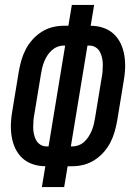

<svg xmlns="http://www.w3.org/2000/svg" viewBox="-20 -755 540 775"><path d="M149 0 163 -84Q136 -84 111.5 -92.5Q87 -101 69.5 -117.5Q52 -134 41.5 -156.5Q31 -179 27 -204.5Q23 -230 24 -256Q25 -282 30 -309L56 -467Q60 -490 66.5 -512.5Q73 -535 84 -556Q95 -577 111.5 -595.5Q128 -614 149 -627Q170 -640 192.5 -645.5Q215 -651 237 -651H256L270 -735H360L346 -651Q373 -651 397.5 -642.5Q422 -634 439.5 -617.5Q457 -601 467.5 -578.5Q478 -556 482 -530.5Q486 -505 485 -479Q484 -453 479 -426L453 -268Q449 -245 442.5 -222.5Q436 -200 425 -179Q414 -158 397.5 -139.5Q381 -121 360 -108Q339 -95 316.5 -89.5Q294 -84 272 -84H253L239 0ZM176 -164 243 -571H237Q224 -571 211.5 -566Q199 -561 188.5 -551.5Q178 -542 170.5 -530Q163 -518 158 -505.5Q153 -493 150 -480Q147 -467 145 -454L119 -296Q116 -282 115 -268Q114 -254 114 -240.5Q114 -227 117 -213.5Q120 -200 126 -189Q132 -178 143 -171Q154 -164 168 -164ZM266 -164H272Q285 -164 298 -169Q311 -174 321 -183.5Q331 -193 338.5 -205Q346 -217 351 -229.5Q356 -242 359 -255Q362 -268 364 -281L390 -439Q393 -453 394 -467Q395 -481 395 -494.5Q395 -508 392 -521.5Q389 -535 383 -546Q377 -557 366 -564Q355 -571 341 -571H333Z"/></svg>

Font: Iosevka SS18 Medium
Style: Italic
Weight: 500
Italic angle: -9°
Monospace: yes
Designer: Belleve Invis
Foundry: Belleve Invis
Version: Version 25.1.1; ttfautohint (v1.8.4)